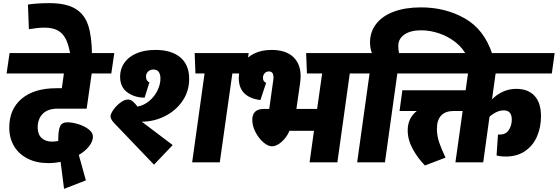

<svg xmlns="http://www.w3.org/2000/svg" viewBox="-20 -1034 3553 1223"><path d="M220 -222Q220 -179 244.5 -155.5Q269 -132 311 -132Q332 -132 351 -136V-143Q351 -203 362.5 -229Q374 -255 410 -255Q440 -255 479 -243Q518 -231 545 -210Q572 -189 572 -164Q572 -134 548 -103Q524 -72 482 -47L527 115L388 169L366 -3Q326 5 288 5Q212 5 155.5 -24Q99 -53 69 -104Q39 -155 39 -221Q39 -339 118.5 -405.5Q198 -472 338 -472H374L387 -566H22L41 -696H708L689 -566H564L532 -342H348Q284 -342 252 -309Q220 -276 220 -222Z M263 -858Q223 -858 164 -848L158 -1005Q216 -1014 294 -1014Q401 -1014 460 -978.5Q519 -943 542 -872Q565 -801 566 -683L430 -673Q420 -742 401 -781.5Q382 -821 349 -839.5Q316 -858 263 -858Z M1185 -532Q1185 -453 1142.5 -391Q1100 -329 1030.5 -294Q961 -259 883 -259L1080 -110L961 15L711 -246Q684 -274 684 -292Q684 -309 702.5 -335Q721 -361 747 -380.5Q773 -400 795 -400Q812 -400 826.5 -387.5Q841 -375 856 -355Q898 -363 931.5 -391.5Q965 -420 983.5 -458.5Q1002 -497 1002 -534Q1002 -561 991 -576Q980 -591 958 -591Q936 -591 923 -578Q910 -565 910 -546Q910 -532 916.5 -522Q923 -512 932 -510L901 -412Q838 -412 791.5 -445.5Q745 -479 745 -546Q745 -594 771 -632.5Q797 -671 848 -693.5Q899 -716 970 -716Q1072 -716 1128.5 -668.5Q1185 -621 1185 -532ZM1546 -566H1460L1380 0H1204L1283 -566H1225L1220 -696H1564Z M2294 -566H2208L2129 0H1952L1980 -201H1824Q1806 -158 1773.5 -130Q1741 -102 1713 -102Q1687 -102 1657.5 -127.5Q1628 -153 1607.5 -192.5Q1587 -232 1587 -270Q1587 -340 1660 -340H1695L1721 -526Q1722 -531 1722 -542Q1722 -579 1693 -579Q1676 -579 1665.5 -567Q1655 -555 1655 -538Q1655 -515 1675 -506L1639 -397Q1573 -404 1537 -439Q1501 -474 1501 -536Q1501 -588 1526.5 -629Q1552 -670 1599.5 -693Q1647 -716 1710 -716Q1800 -716 1847.5 -671.5Q1895 -627 1895 -549Q1895 -529 1892 -508L1868 -340H2000L2032 -566H1935L1930 -696H2313Z M3115 -692 2956 -672Q2931 -726 2883 -764Q2835 -802 2777 -821.5Q2719 -841 2663 -841Q2595 -841 2556 -814Q2517 -787 2517 -741Q2517 -716 2522 -696H2625L2607 -566H2511L2432 0H2255L2334 -566H2249L2267 -696H2349Q2337 -726 2337 -764Q2337 -831 2376 -881.5Q2415 -932 2488 -959.5Q2561 -987 2662 -987Q2816 -987 2939.5 -917.5Q3063 -848 3115 -692Z M3114 -401Q3144 -432 3183.5 -450Q3223 -468 3268 -468Q3344 -468 3385 -423.5Q3426 -379 3426 -294Q3426 -223 3400.5 -164.5Q3375 -106 3324.5 -71.5Q3274 -37 3203 -37Q3163 -37 3143 -44L3152 -177H3165Q3202 -177 3221 -206Q3240 -235 3240 -272Q3240 -331 3189 -331Q3164 -331 3139 -318.5Q3114 -306 3098 -290L3058 0H2881L2927 -327H2870Q2817 -327 2790 -298Q2763 -269 2763 -214Q2763 -169 2777.5 -126.5Q2792 -84 2818 -30L2687 20Q2642 -25 2609.5 -84Q2577 -143 2577 -204Q2577 -282 2635 -327H2525L2543 -459H2946L2961 -566H2548L2566 -696H3513L3495 -566H3137Z"/></svg>

Font: FiraGO Heavy
Style: Italic
Weight: 900
Italic angle: -8°
Designer: bBox Type GmbH
Foundry: bBox Type GmbH
Version: Version 1.001